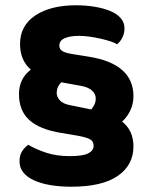

<svg xmlns="http://www.w3.org/2000/svg" viewBox="-20 -644 578 728"><path d="M486 -279Q486 -250 474 -225Q462 -200 443 -183Q486 -149 486 -89Q486 -18 426.5 23Q367 64 250 64Q208 64 172 58Q136 52 109.5 40Q83 28 68.5 10Q54 -8 54 -32Q54 -55 63.5 -70Q73 -85 87 -95Q116 -78 155 -65Q194 -52 245 -52Q294 -52 314.5 -62.5Q335 -73 335 -91Q335 -108 322 -115.5Q309 -123 277 -129L212 -140Q131 -153 91.5 -188.5Q52 -224 52 -287Q52 -346 97 -380Q56 -415 56 -477Q56 -547 114 -585.5Q172 -624 268 -624Q305 -624 338.5 -618.5Q372 -613 397.5 -602.5Q423 -592 437.5 -575.5Q452 -559 452 -537Q452 -517 444 -501.5Q436 -486 424 -476Q415 -482 398 -487.5Q381 -493 361 -497.5Q341 -502 320 -505Q299 -508 280 -508Q245 -508 225 -499Q205 -490 205 -471Q205 -457 217 -450Q229 -443 255 -439L317 -429Q486 -402 486 -279ZM195 -291Q195 -277 207 -263.5Q219 -250 247 -245L326 -229Q334 -239 338.5 -248.5Q343 -258 343 -271Q343 -288 328.5 -301Q314 -314 284 -319L212 -332Q195 -315 195 -291Z"/></svg>

Font: Baloo Paaji 2
Style: Bold
Weight: 700
Designer: Shuchita Grover, Noopur Datye and Ek Type
Foundry: Ek Type
Version: Version 1.640;hotconv 1.0.111;makeotfexe 2.5.65597; ttfautoh